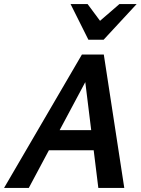

<svg xmlns="http://www.w3.org/2000/svg" viewBox="-39 -927 697 947"><path d="M446 0 373 -592H419L103 0H-19L365 -658H473L574 0ZM133 -186 188 -285H458L487 -186ZM397 -731 431 -804 550 -907H635L472 -731ZM397 -731 309 -907H393L468 -806L472 -731Z"/></svg>

Font: Ysabeau
Style: Bold Italic
Weight: 700
Italic angle: -12°
Designer: Christian Thalmann (Catharsis Fonts)
Version: Version 2.002